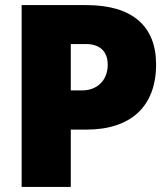

<svg xmlns="http://www.w3.org/2000/svg" viewBox="-20 -734 656 754"><path d="M593 -481C593 -632 499 -714 319 -714H65V0H258V-225H319C493 -225 593 -315 593 -481ZM258 -379V-561H318C371 -561 403 -533 403 -480C403 -418 361 -379 303 -379Z"/></svg>

Font: Frost ExtraBold
Style: Regular
Weight: 800
Designer: Lee Frost
Foundry: Lee Frost for Ice Communication Norge AS
Version: Version 2.011;hotconv 1.0.107;makeotfexe 2.5.65593